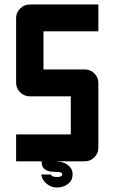

<svg xmlns="http://www.w3.org/2000/svg" viewBox="-20 -720 513 857"><path d="M166 0H52V-120H296V-290H113Q88 -290 70 -308Q52 -326 52 -350V-640Q52 -664 70 -682Q88 -700 113 -700H419V-580H174V-410H358Q384 -410 401.5 -392Q419 -374 419 -350V-60Q419 -36 401.5 -18Q384 0 358 0H234Q234 1 234.5 2Q235 3 235 5V1Q246 1 258.5 4.5Q271 8 281 15Q291 22 297.5 32.5Q304 43 304 58Q304 74 297.5 85Q291 96 281 103Q271 110 259 113.5Q247 117 235 117Q209 117 188.5 100.5Q168 84 164 59H208Q210 70 235 70Q258 70 258 58Q258 54 253 50.5Q248 47 224 47Q168 47 166 7Z"/></svg>

Font: Tschichold
Style: Bold
Weight: 700
Designer: Peter Wiegel
Foundry: Peter Wiegel
Version: Version 1.000; ttfautohint (v1.3)